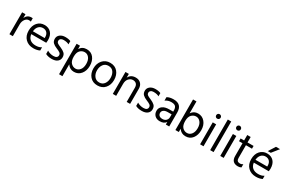

<svg xmlns="http://www.w3.org/2000/svg" viewBox="145 -2182 5702 3844"><g transform="rotate(30 2996.5 -260.5)"><path d="M151 0H72L73 -507H151V-418Q191 -512 289 -512Q307 -512 317 -510V-432Q296 -439 274 -439Q221 -439 186 -390Q151 -341 151 -277Z M450 -286H722V-306Q722 -369 688 -406.5Q654 -444 595.5 -444Q537 -444 497 -403Q457 -362 450 -286ZM625 5Q510 5 439.5 -65.5Q369 -136 369 -254.5Q369 -373 432 -443Q495 -513 592 -513Q689 -513 745 -452Q801 -391 801 -279Q801 -247 796 -220H450Q459 -145 507 -105Q555 -65 636.5 -65Q718 -65 769 -100V-26Q710 5 625 5Z M907 -25V-102Q974 -62 1051 -62Q1097 -62 1121 -80Q1145 -98 1145 -131.5Q1145 -165 1118.5 -185Q1092 -205 1032.5 -228.5Q973 -252 938.5 -285Q904 -318 904 -377.5Q904 -437 951.5 -474.5Q999 -512 1074 -512Q1149 -512 1197 -490V-415Q1151 -443 1071 -443Q1031 -443 1007.5 -424.5Q984 -406 984 -382.5Q984 -359 991 -345.5Q998 -332 1018 -319Q1042 -304 1098 -280.5Q1154 -257 1190 -224Q1226 -191 1226 -130.5Q1226 -70 1180.5 -32Q1135 6 1049.5 6Q964 6 907 -25Z M1561 -443Q1500 -443 1455.5 -398.5Q1411 -354 1411 -255Q1411 -156 1456 -110Q1501 -64 1560.5 -64Q1620 -64 1661 -114.5Q1702 -165 1702 -253Q1702 -341 1662 -392Q1622 -443 1561 -443ZM1411 197H1333V-507H1411V-430Q1464 -515 1566.5 -515Q1669 -515 1726.5 -441.5Q1784 -368 1784 -254.5Q1784 -141 1723.5 -66.5Q1663 8 1564.5 8Q1466 8 1411 -77Z M2110 -444Q2034 -444 1993 -388Q1952 -332 1952 -252Q1952 -172 1994 -116.5Q2036 -61 2109 -61Q2182 -61 2223 -115.5Q2264 -170 2264 -252.5Q2264 -335 2225 -389.5Q2186 -444 2110 -444ZM2111 -514Q2221 -514 2283.5 -440Q2346 -366 2346 -252.5Q2346 -139 2282 -65Q2218 9 2107.5 9Q1997 9 1933.5 -64.5Q1870 -138 1870 -250.5Q1870 -363 1935.5 -438.5Q2001 -514 2111 -514Z M2862 0H2783V-328Q2783 -384 2754.5 -413.5Q2726 -443 2674.5 -443Q2623 -443 2581.5 -399Q2540 -355 2540 -277V0H2462V-507H2540V-419Q2585 -514 2700 -514Q2774 -514 2818 -469Q2862 -424 2862 -349Z M2988 -25V-102Q3055 -62 3132 -62Q3178 -62 3202 -80Q3226 -98 3226 -131.5Q3226 -165 3199.5 -185Q3173 -205 3113.5 -228.5Q3054 -252 3019.5 -285Q2985 -318 2985 -377.5Q2985 -437 3032.5 -474.5Q3080 -512 3155 -512Q3230 -512 3278 -490V-415Q3232 -443 3152 -443Q3112 -443 3088.5 -424.5Q3065 -406 3065 -382.5Q3065 -359 3072 -345.5Q3079 -332 3099 -319Q3123 -304 3179 -280.5Q3235 -257 3271 -224Q3307 -191 3307 -130.5Q3307 -70 3261.5 -32Q3216 6 3130.5 6Q3045 6 2988 -25Z M3546 5Q3475 5 3431.5 -37Q3388 -79 3388 -147.5Q3388 -216 3443.5 -256.5Q3499 -297 3595 -297H3687V-323Q3687 -383 3660 -413.5Q3633 -444 3560.5 -444Q3488 -444 3425 -401V-480Q3482 -515 3575 -515Q3766 -515 3766 -321V0H3688V-60Q3649 5 3546 5ZM3687 -169V-234H3599Q3535 -234 3503 -209Q3471 -184 3471 -146Q3471 -108 3496 -84.5Q3521 -61 3572 -61Q3623 -61 3655 -91.5Q3687 -122 3687 -169Z M4136.5 -443Q4078 -443 4033 -398Q3988 -353 3988 -254.5Q3988 -156 4031.5 -110Q4075 -64 4136.5 -64Q4198 -64 4238 -115Q4278 -166 4278 -254Q4278 -342 4236.5 -392.5Q4195 -443 4136.5 -443ZM3988 0H3909V-707H3988V-431Q4043 -515 4140.5 -515Q4238 -515 4299 -441.5Q4360 -368 4360 -255Q4360 -142 4302.5 -67Q4245 8 4143.5 8Q4042 8 3988 -75Z M4556 -703Q4571 -688 4571 -666Q4571 -644 4556 -629.5Q4541 -615 4519 -615Q4497 -615 4482.5 -629.5Q4468 -644 4468 -666Q4468 -688 4482.5 -703Q4497 -718 4519 -718Q4541 -718 4556 -703ZM4559 0H4480V-507H4559Z M4792 0H4713V-707H4792Z M5022 -703Q5037 -688 5037 -666Q5037 -644 5022 -629.5Q5007 -615 4985 -615Q4963 -615 4948.5 -629.5Q4934 -644 4934 -666Q4934 -688 4948.5 -703Q4963 -718 4985 -718Q5007 -718 5022 -703ZM5025 0H4946V-507H5025Z M5355 5Q5205 5 5205 -148V-443H5124V-507H5205V-633H5284V-507H5424V-443H5284V-146Q5284 -65 5360 -65Q5399 -65 5429 -88V-13Q5396 5 5355 5Z M5791 -560H5722L5821 -716H5915ZM5595 -286H5867V-306Q5867 -369 5833 -406.5Q5799 -444 5740.5 -444Q5682 -444 5642 -403Q5602 -362 5595 -286ZM5770 5Q5655 5 5584.5 -65.5Q5514 -136 5514 -254.5Q5514 -373 5577 -443Q5640 -513 5737 -513Q5834 -513 5890 -452Q5946 -391 5946 -279Q5946 -247 5941 -220H5595Q5604 -145 5652 -105Q5700 -65 5781.5 -65Q5863 -65 5914 -100V-26Q5855 5 5770 5Z"/></g></svg>

Font: Hind Colombo
Style: Regular
Weight: 400
Designer: Jyotish Sonowal, Aditi Pimprikar
Foundry: Indian Type Foundry
Version: Version 1.000;PS 1.0;hotconv 1.0.86;makeotf.lib2.5.63406; tt